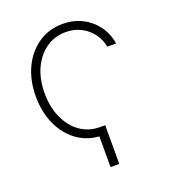

<svg xmlns="http://www.w3.org/2000/svg" viewBox="-130 -640 798 899"><g transform="rotate(-20 268.5 -190.5)"><path d="M310.1 -29.8V163.1H266.6V-29.8ZM284.7 10.7Q215.3 10.7 162.6 -25.1Q109.9 -61 80.3 -123.8Q50.8 -186.5 50.8 -266.6Q50.8 -346.7 80.3 -409.2Q109.9 -471.7 162.8 -507.8Q215.8 -543.9 284.7 -543.9Q337.4 -543.9 380.6 -522.2Q423.8 -500.5 452.4 -461.9Q481 -423.3 489.3 -372.1H445.3Q438 -409.7 415.8 -439.2Q393.6 -468.8 360.1 -485.8Q326.7 -502.9 284.7 -502.9Q229.5 -502.9 186.5 -472.9Q143.6 -442.9 119.1 -389.6Q94.7 -336.4 94.7 -267.1Q94.7 -198.7 118.7 -145Q142.6 -91.3 185.5 -60.5Q228.5 -29.8 284.7 -29.8Z"/></g></svg>

Font: Inter 20pt ExtraLight
Style: Regular
Weight: 250
Version: Version 4.001;git-66647c0bb